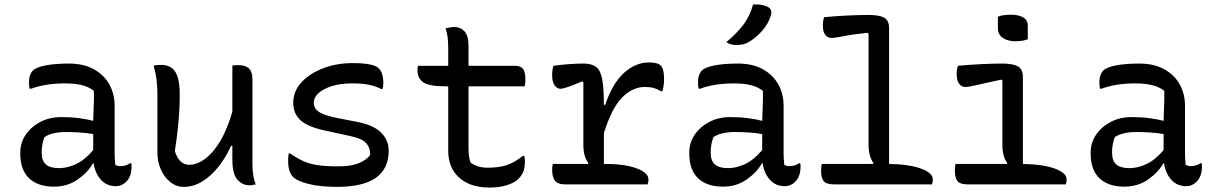

<svg xmlns="http://www.w3.org/2000/svg" viewBox="-20 -827 5440 861"><path d="M494 -353V-139Q494 -114 497 -88Q506 -82 520 -82Q531 -82 542.5 -85Q554 -88 563 -95H569Q569 -91 569.5 -88Q570 -85 570 -80Q570 -36 546 -12Q526 8 500 8Q458 8 432 -21.5Q406 -51 400 -95H397Q375 -55 329 -22.5Q283 10 222 10Q150 10 110.5 -27.5Q71 -65 71 -138V-144Q71 -187 95 -222.5Q119 -258 160.5 -280Q202 -302 256 -302Q298 -302 335.5 -297Q373 -292 398 -285Q399 -325 400.5 -356.5Q402 -388 401 -420Q377 -438 346 -445.5Q315 -453 270 -453Q184 -453 119 -429H113Q110 -441 110 -458Q110 -493 128 -511Q143 -526 186 -534Q229 -542 289 -542Q355 -542 401 -516.5Q447 -491 470.5 -448Q494 -405 494 -353ZM167 -142Q167 -106 186 -89.5Q205 -73 245 -73Q282 -73 321.5 -91.5Q361 -110 398 -154V-226Q367 -231 336.5 -233Q306 -235 277 -235Q213 -235 179 -212Q174 -198 170.5 -181.5Q167 -165 167 -145Z M702 -536Q728 -536 746.5 -525Q765 -514 775.5 -485Q786 -456 786 -403Q786 -360 783.5 -321.5Q781 -283 776.5 -242Q772 -201 764 -149Q784 -88 828 -88Q883 -88 935.5 -149Q988 -210 1022 -326V-533Q1029 -534 1034.5 -534.5Q1040 -535 1047 -535Q1082 -535 1097 -519.5Q1112 -504 1112 -472V-93Q1112 -35 1127 0Q1120 1 1113 2.5Q1106 4 1099 4Q1067 4 1044.5 -21.5Q1022 -47 1022 -111V-173H1016Q993 -121 959.5 -79Q926 -37 886.5 -13Q847 11 805 11Q770 11 743 -11Q716 -33 701 -68Q686 -103 686 -141V-394Q686 -435 682.5 -465.5Q679 -496 669 -533Q687 -536 702 -536Z M1500 -81Q1555 -81 1589.5 -95.5Q1624 -110 1640 -132Q1641 -163 1622.5 -184.5Q1604 -206 1546 -218L1444 -240Q1362 -257 1328.5 -287Q1295 -317 1295 -366Q1295 -418 1332 -458Q1369 -498 1429.5 -521Q1490 -544 1561 -544Q1655 -544 1678 -521Q1699 -501 1699 -453Q1699 -446 1698 -440Q1697 -434 1695 -428H1689Q1666 -440 1636.5 -446.5Q1607 -453 1559 -453Q1484 -453 1435.5 -427.5Q1387 -402 1387 -366Q1387 -353 1394 -341Q1401 -329 1422.5 -318.5Q1444 -308 1486 -299L1579 -281Q1656 -266 1689.5 -232Q1723 -198 1723 -151Q1723 11 1492 11Q1416 11 1364 -2Q1312 -15 1294 -34Q1272 -56 1272 -107Q1272 -127 1275 -139H1281Q1314 -116 1342.5 -103.5Q1371 -91 1408 -86Q1445 -81 1500 -81Z M1855 -532H1990V-609Q1990 -636 1987.5 -658.5Q1985 -681 1978 -700Q2001 -706 2019 -706Q2045 -706 2063 -686.5Q2081 -667 2081 -622V-532H2289Q2315 -532 2325.5 -518Q2336 -504 2336 -472Q2336 -454 2333 -440H2081V-168Q2081 -146 2083 -129Q2085 -112 2090 -98Q2120 -75 2167 -75Q2218 -75 2252.5 -86.5Q2287 -98 2325 -128H2331Q2334 -115 2334 -103Q2334 -78 2327.5 -59.5Q2321 -41 2304 -24Q2288 -8 2254.5 3Q2221 14 2175 14Q2089 14 2039.5 -30Q1990 -74 1990 -152V-440H1974Q1904 -440 1878 -458Q1852 -476 1852 -513Q1852 -525 1855 -532Z M2459 -92H2617L2619 -96Q2596 -122 2596 -179V-458L2591 -462Q2553 -446 2528.5 -437.5Q2504 -429 2493 -429Q2478 -429 2467 -444.5Q2456 -460 2456 -489Q2456 -516 2462 -532Q2497 -537 2533 -539.5Q2569 -542 2596 -542Q2633 -542 2653 -527Q2673 -512 2680.5 -472Q2688 -432 2688 -357H2694Q2726 -452 2777.5 -499.5Q2829 -547 2891 -547Q2929 -547 2943 -533Q2958 -518 2958 -474Q2958 -458 2956 -444.5Q2954 -431 2950 -418H2944Q2927 -428 2911 -432.5Q2895 -437 2872 -437Q2816 -437 2769.5 -389.5Q2723 -342 2688 -230V-92H2691Q2782 -92 2835 -72Q2888 -52 2888 -23Q2888 -9 2884 0H2517Q2480 0 2468 -17.5Q2456 -35 2456 -66Q2456 -79 2459 -92Z M3494 -353V-139Q3494 -114 3497 -88Q3506 -82 3520 -82Q3531 -82 3542.5 -85Q3554 -88 3563 -95H3569Q3569 -91 3569.5 -88Q3570 -85 3570 -80Q3570 -36 3546 -12Q3526 8 3500 8Q3458 8 3432 -21.5Q3406 -51 3400 -95H3397Q3375 -55 3329 -22.5Q3283 10 3222 10Q3150 10 3110.5 -27.5Q3071 -65 3071 -138V-144Q3071 -187 3095 -222.5Q3119 -258 3160.5 -280Q3202 -302 3256 -302Q3298 -302 3335.5 -297Q3373 -292 3398 -285Q3399 -325 3400.5 -356.5Q3402 -388 3401 -420Q3377 -438 3346 -445.5Q3315 -453 3270 -453Q3184 -453 3119 -429H3113Q3110 -441 3110 -458Q3110 -493 3128 -511Q3143 -526 3186 -534Q3229 -542 3289 -542Q3355 -542 3401 -516.5Q3447 -491 3470.5 -448Q3494 -405 3494 -353ZM3167 -142Q3167 -106 3186 -89.5Q3205 -73 3245 -73Q3282 -73 3321.5 -91.5Q3361 -110 3398 -154V-226Q3367 -231 3336.5 -233Q3306 -235 3277 -235Q3213 -235 3179 -212Q3174 -198 3170.5 -181.5Q3167 -165 3167 -145ZM3357 -807Q3399 -809 3423 -796Q3434 -791 3437.5 -780.5Q3441 -770 3437 -759Q3427 -723 3400.5 -692Q3374 -661 3342 -641Q3328 -632 3313.5 -628.5Q3299 -625 3282 -625Q3270 -625 3258.5 -628Q3247 -631 3237 -638Q3285 -678 3314.5 -717.5Q3344 -757 3357 -807Z M3665 -92H3895L3897 -96Q3875 -126 3875 -179V-675L3871 -680Q3804 -673 3764.5 -665Q3725 -657 3709 -657Q3692 -657 3681 -670.5Q3670 -684 3670 -713Q3670 -735 3676 -750Q3729 -755 3782 -757.5Q3835 -760 3875 -760Q3922 -760 3944.5 -748Q3967 -736 3967 -700V-92Q4060 -90 4111.5 -70.5Q4163 -51 4163 -23Q4163 -16 4162 -10.5Q4161 -5 4159 0H3723Q3686 0 3674 -14.5Q3662 -29 3662 -62Q3662 -77 3665 -92Z M4265 -92H4495L4497 -96Q4475 -124 4475 -179V-465L4471 -470Q4404 -456 4364.5 -446.5Q4325 -437 4309 -437Q4292 -437 4281 -451.5Q4270 -466 4270 -495Q4270 -517 4276 -532Q4329 -537 4382 -539.5Q4435 -542 4475 -542Q4522 -542 4544.5 -529.5Q4567 -517 4567 -482V-92Q4660 -90 4711.5 -70.5Q4763 -51 4763 -23Q4763 -16 4762 -10.5Q4761 -5 4759 0H4323Q4286 0 4274 -14.5Q4262 -29 4262 -62Q4262 -77 4265 -92ZM4455 -752Q4466 -757 4482 -759Q4498 -761 4514 -761Q4548 -761 4568.5 -749Q4589 -737 4589 -711V-651Q4567 -642 4534 -642Q4499 -642 4477 -657Q4455 -672 4455 -699Z M5294 -353V-139Q5294 -114 5297 -88Q5306 -82 5320 -82Q5331 -82 5342.5 -85Q5354 -88 5363 -95H5369Q5369 -91 5369.5 -88Q5370 -85 5370 -80Q5370 -36 5346 -12Q5326 8 5300 8Q5258 8 5232 -21.5Q5206 -51 5200 -95H5197Q5175 -55 5129 -22.5Q5083 10 5022 10Q4950 10 4910.5 -27.5Q4871 -65 4871 -138V-144Q4871 -187 4895 -222.5Q4919 -258 4960.5 -280Q5002 -302 5056 -302Q5098 -302 5135.5 -297Q5173 -292 5198 -285Q5199 -325 5200.5 -356.5Q5202 -388 5201 -420Q5177 -438 5146 -445.5Q5115 -453 5070 -453Q4984 -453 4919 -429H4913Q4910 -441 4910 -458Q4910 -493 4928 -511Q4943 -526 4986 -534Q5029 -542 5089 -542Q5155 -542 5201 -516.5Q5247 -491 5270.5 -448Q5294 -405 5294 -353ZM4967 -142Q4967 -106 4986 -89.5Q5005 -73 5045 -73Q5082 -73 5121.5 -91.5Q5161 -110 5198 -154V-226Q5167 -231 5136.5 -233Q5106 -235 5077 -235Q5013 -235 4979 -212Q4974 -198 4970.5 -181.5Q4967 -165 4967 -145Z"/></svg>

Font: Recursive Mn Csl St
Style: Regular
Weight: 400
Monospace: yes
Version: Version 1.079;hotconv 1.0.112;makeotfexe 2.5.65598; ttfautoh